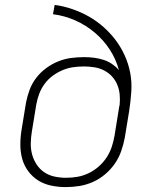

<svg xmlns="http://www.w3.org/2000/svg" viewBox="-20 -755 640 783"><path d="M248 8Q218 8 189 2Q160 -4 136 -19Q112 -34 95 -57Q78 -80 70.5 -107.5Q63 -135 63 -165.5Q63 -196 68 -226L86 -336Q91 -362 100.5 -388Q110 -414 127 -436.5Q144 -459 167.5 -476.5Q191 -494 217 -504.5Q243 -515 269.5 -518.5Q296 -522 323 -522Q344 -522 363.5 -519.5Q383 -517 402 -511Q421 -505 437 -494Q453 -483 465 -469Q453 -514 427.5 -553Q402 -592 366.5 -622Q331 -652 287.5 -671.5Q244 -691 196 -697L203 -735Q240 -730 276 -717.5Q312 -705 343.5 -687Q375 -669 402.5 -644.5Q430 -620 451.5 -591.5Q473 -563 488.5 -529Q504 -495 511 -458Q518 -421 515.5 -382Q513 -343 507 -304L489 -194Q484 -167 474.5 -139.5Q465 -112 448.5 -88Q432 -64 409 -44.5Q386 -25 359 -13Q332 -1 304 3.5Q276 8 248 8ZM249 -30Q249 -30 249 -30Q249 -30 249 -30Q273 -30 296 -34Q319 -38 341 -48.5Q363 -59 382 -75.5Q401 -92 414.5 -112.5Q428 -133 435.5 -155.5Q443 -178 447 -201L466 -319L468 -328Q470 -349 468 -370Q466 -391 458 -410Q450 -429 436.5 -443.5Q423 -458 405 -467.5Q387 -477 365.5 -480.5Q344 -484 323 -484Q301 -484 279 -481Q257 -478 235.5 -469Q214 -460 195 -446Q176 -432 162 -413Q148 -394 140 -372.5Q132 -351 128 -329L110 -219Q106 -195 105.5 -171Q105 -147 111 -125Q117 -103 129.5 -84Q142 -65 160.5 -52.5Q179 -40 202 -35Q225 -30 249 -30Z"/></svg>

Font: Iosevka Curly XLtEx
Style: Italic
Weight: 200
Width: 7
Italic angle: -9°
Monospace: yes
Designer: Belleve Invis
Foundry: Belleve Invis
Version: Version 11.1.0; ttfautohint (v1.8.3)